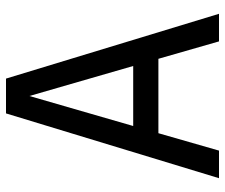

<svg xmlns="http://www.w3.org/2000/svg" viewBox="-75 -675 750 640"><g transform="rotate(-90 300.0 -355.0)"><path d="M26 0 242 -710H358L574 0H482L424 -202H176L118 0ZM300 -632 200 -286H400Z"/></g></svg>

Font: Geist Mono
Style: Regular
Weight: 400
Monospace: yes
Designer: Basement.studio, Andrés Briganti, Mateo Zaragoza
Foundry: Basement.studio, Vercel, Andrés Briganti, Guido Ferreyra, Mateo Zaragoza
Version: Version 1.500; ttfautohint (v1.8.4.7-5d5b)